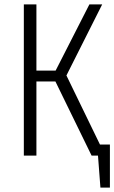

<svg xmlns="http://www.w3.org/2000/svg" viewBox="-20 -705 518 870"><path d="M433 -50H478V145H435L424 0H395L231 -336H145V0H88V-685H145V-385H232L385 -685H443L281 -363Z"/></svg>

Font: Fira Sans Extra Condensed Light
Style: Regular
Weight: 300
Width: 1
Designer: Carrois Corporate & Edenspiekermann AG
Foundry: Carrois Corporate GbR & Edenspiekermann AG
Version: Version 4.203